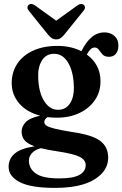

<svg xmlns="http://www.w3.org/2000/svg" viewBox="-20 -697 612 960"><path d="M340 -37Q440 -23 480.5 7Q521 37 521 91.5Q521 157.5 452.5 200Q384 242.5 254 242.5Q133.5 242.5 78.2 213.2Q23 184 23 137.5Q23 98 52.5 71.8Q82 45.5 152.5 34.5Q115 20.5 101.5 2.8Q88 -15 88 -39.5Q88 -64 108.2 -85.8Q128.5 -107.5 181 -118.5Q114 -136 76.2 -179.8Q38.5 -223.5 38.5 -281.5Q38.5 -336.5 66.5 -378.5Q94.5 -420.5 146 -444Q197.5 -467.5 267.5 -467.5Q302.5 -467.5 332.5 -460.5Q362.5 -453.5 387 -441Q409.5 -486.5 438 -510.8Q466.5 -535 502.5 -535Q532 -535 552 -517.5Q572 -500 572 -470.5Q572 -444 559.8 -428.5Q547.5 -413 525 -413Q503.5 -413 493 -424.5Q482.5 -436 474.5 -447.8Q466.5 -459.5 453 -459.5Q442 -459.5 432.8 -450.5Q423.5 -441.5 414 -424.5Q482.5 -374 482.5 -291Q482.5 -237 454.2 -196Q426 -155 376.8 -131.8Q327.5 -108.5 264 -108.5Q239.5 -108.5 217.5 -111.5Q201.5 -100 201.5 -87Q201.5 -76.5 212.5 -68.8Q223.5 -61 253.2 -53.8Q283 -46.5 340 -37ZM248.5 -428Q210 -427.5 189.2 -394Q168.5 -360.5 171 -307Q174 -232.5 201.8 -190Q229.5 -147.5 271.5 -148Q310.5 -148.5 331.2 -181.8Q352 -215 349 -272Q346 -342.5 319.2 -385.8Q292.5 -429 248.5 -428ZM124.5 106Q124.5 145.5 158.8 170.2Q193 195 276 195Q346 195 377.2 177.5Q408.5 160 408.5 128.5Q408.5 103 378.8 87.5Q349 72 266 59.5Q217.5 52.5 185 44Q155.5 51 140 68.2Q124.5 85.5 124.5 106ZM303.5 -526.5Q293.5 -514 284 -507Q274.5 -500 261 -500Q247.5 -500 237.8 -507Q228 -514 218 -526.5L124.5 -642.5Q117 -652 117.2 -660Q117.5 -668 122.5 -672Q136 -683.5 155.5 -669.5L261 -593.5L366.5 -669.5Q386 -683.5 399.5 -672Q404.5 -668 404.8 -659.8Q405 -651.5 397 -642.5Z"/></svg>

Font: Fraunces 72pt S050 SemiBold
Style: Regular
Weight: 600
Version: Version 1.000; ttfautohint (v1.8.3)